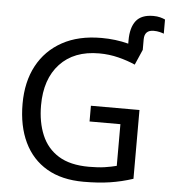

<svg xmlns="http://www.w3.org/2000/svg" viewBox="-58 -910 859 973"><g transform="rotate(5 371.5 -424.0)"><path d="M683 -858Q702 -858 717.5 -854Q733 -850 743 -845V-773Q736 -776 722 -779.5Q708 -783 691 -783Q644 -783 644 -735V-682L610 -604Q572 -621 524.5 -633Q477 -645 426 -645Q298 -645 226.5 -568Q155 -491 155 -357Q155 -272 182.5 -206.5Q210 -141 269 -104.5Q328 -68 424 -68Q471 -68 504 -73Q537 -78 564 -85V-297H407V-377H654V-27Q596 -8 537 1Q478 10 403 10Q292 10 216 -34.5Q140 -79 100.5 -161.5Q61 -244 61 -357Q61 -469 105 -551Q149 -633 231.5 -678.5Q314 -724 431 -724Q503 -724 568 -707V-724Q568 -789 595 -823.5Q622 -858 683 -858Z"/></g></svg>

Font: RS Noto Sans
Style: Regular
Weight: 400
Designer: Monotype Design Team
Foundry: Monotype Imaging Inc.
Version: Version 3.10